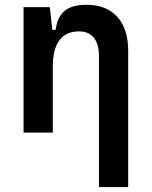

<svg xmlns="http://www.w3.org/2000/svg" viewBox="-20 -547 626 792"><path d="M388.2 224.6V-317.4Q388.2 -365.2 366.9 -391.4Q345.7 -417.5 306.6 -417.5Q197.8 -417.5 197.8 -271.5V0H77.1V-517.6H185.5L195.8 -423.8H209.5Q215.8 -476.1 246.1 -501.7Q276.4 -527.3 336.9 -527.3Q418.9 -527.3 463.9 -477.5Q508.8 -427.7 508.8 -336.9V224.6Z"/></svg>

Font: Cascadia Mono NF SemiBold
Style: Regular
Weight: 600
Monospace: yes
Designer: Aaron Bell
Foundry: Saja Typeworks
Version: Version 2404.023; ttfautohint (v1.8.4)